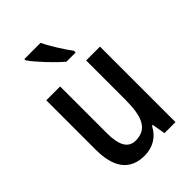

<svg xmlns="http://www.w3.org/2000/svg" viewBox="-227 -863 971 971"><g transform="rotate(-45 258.5 -378.0)"><path d="M250 -766H134V-757C161 -717 234 -640 275 -606H341V-618C314 -654 271 -721 250 -766ZM449 -540H350V-259C350 -138 323 -76 241 -76C188 -76 164 -119 164 -207V-540H65V-188C65 -61 113 10 219 10C276 10 325 -17 352 -71H358L370 0H449Z"/></g></svg>

Font: Noto Sans Devanagari Condensed Medium
Style: Regular
Weight: 500
Width: 3
Designer: Jelle Bosma - Monotype Design Team
Foundry: Monotype Imaging Inc.
Version: Version 2.004